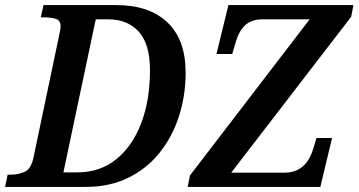

<svg xmlns="http://www.w3.org/2000/svg" viewBox="-41 -734 1408 754"><path d="M-21 0 -11 -48H1Q31 -48 56 -59.5Q81 -71 90 -113L191 -594Q193 -605 195 -614.5Q197 -624 197 -630Q197 -654 178 -660Q159 -666 131 -666H119L130 -714H416Q545 -714 616.5 -646Q688 -578 688 -449Q688 -359 662 -278Q636 -197 586 -134.5Q536 -72 463 -36Q390 0 295 0ZM262 -57Q352 -57 416 -109Q480 -161 514 -251.5Q548 -342 548 -458Q548 -561 504 -609.5Q460 -658 385 -658H335L208 -57ZM696 0 705 -45 1175 -658H989Q947 -658 922.5 -635.5Q898 -613 886 -573L871 -522H809L856 -714H1347L1338 -668L867 -56H1077Q1162 -56 1190 -153L1202 -192H1263L1217 0Z"/></svg>

Font: Noto Serif SemiCondensed SemiBold
Style: Italic
Weight: 600
Width: 4
Italic angle: -12°
Designer: Monotype Design Team
Foundry: Monotype Imaging Inc.
Version: Version 2.014; ttfautohint (v1.8.4.7-5d5b)